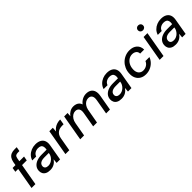

<svg xmlns="http://www.w3.org/2000/svg" viewBox="319 -2113 3514 3514"><g transform="rotate(-45 2076.0 -356.5)"><path d="M51 0 151 -572Q161 -624 184.5 -657Q208 -690 244.5 -705Q281 -720 330 -720H387L372 -635H330Q294 -635 276 -620.5Q258 -606 251 -570L151 0ZM51 -419 65 -504H361L346 -419Z M526 12Q469 12 433 -7Q397 -26 381 -58Q365 -90 367 -128Q369 -181 400 -220Q431 -259 485.5 -280Q540 -301 612 -301H742Q750 -345 742.5 -374.5Q735 -404 712 -418Q689 -432 650 -432Q605 -432 569 -410.5Q533 -389 518 -347H417Q433 -400 469.5 -437.5Q506 -475 556.5 -495.5Q607 -516 664 -516Q733 -516 777 -491Q821 -466 838 -420.5Q855 -375 844 -312L790 0H700L708 -85Q694 -65 676 -47Q658 -29 635 -15.5Q612 -2 585 5Q558 12 526 12ZM558 -69Q590 -69 619.5 -82Q649 -95 672 -117.5Q695 -140 709.5 -168Q724 -196 727 -227L728 -230H609Q568 -230 537.5 -219Q507 -208 491 -187.5Q475 -167 474 -139Q473 -106 495 -87.5Q517 -69 558 -69Z M928 0 1016 -504H1106L1099 -413Q1122 -446 1153 -468.5Q1184 -491 1223.5 -503.5Q1263 -516 1308 -516L1290 -410H1255Q1222 -410 1193 -403Q1164 -396 1140 -378.5Q1116 -361 1098.5 -333Q1081 -305 1074 -262L1028 0Z M1311 0 1399 -504H1488L1482 -427Q1512 -468 1554.5 -492Q1597 -516 1646 -516Q1683 -516 1713 -505Q1743 -494 1763.5 -473Q1784 -452 1794 -420Q1827 -465 1875.5 -490.5Q1924 -516 1976 -516Q2035 -516 2074.5 -491.5Q2114 -467 2130 -418.5Q2146 -370 2133 -298L2081 0H1981L2031 -288Q2044 -358 2021 -394Q1998 -430 1946 -430Q1913 -430 1883 -413.5Q1853 -397 1830 -364.5Q1807 -332 1796 -285L1745 0H1646L1696 -288Q1709 -358 1686 -394Q1663 -430 1611 -430Q1577 -430 1545.5 -411Q1514 -392 1490.5 -356Q1467 -320 1458 -268L1411 0Z M2373 12Q2316 12 2280 -7Q2244 -26 2228 -58Q2212 -90 2214 -128Q2216 -181 2247 -220Q2278 -259 2332.5 -280Q2387 -301 2459 -301H2589Q2597 -345 2589.5 -374.5Q2582 -404 2559 -418Q2536 -432 2497 -432Q2452 -432 2416 -410.5Q2380 -389 2365 -347H2264Q2280 -400 2316.5 -437.5Q2353 -475 2403.5 -495.5Q2454 -516 2511 -516Q2580 -516 2624 -491Q2668 -466 2685 -420.5Q2702 -375 2691 -312L2637 0H2547L2555 -85Q2541 -65 2523 -47Q2505 -29 2482 -15.5Q2459 -2 2432 5Q2405 12 2373 12ZM2405 -69Q2437 -69 2466.5 -82Q2496 -95 2519 -117.5Q2542 -140 2556.5 -168Q2571 -196 2574 -227L2575 -230H2456Q2415 -230 2384.5 -219Q2354 -208 2338 -187.5Q2322 -167 2321 -139Q2320 -106 2342 -87.5Q2364 -69 2405 -69Z M3006 12Q2940 12 2891.5 -16.5Q2843 -45 2818 -96.5Q2793 -148 2797 -215Q2799 -280 2823.5 -335Q2848 -390 2889 -430.5Q2930 -471 2983.5 -493.5Q3037 -516 3098 -516Q3190 -516 3244.5 -467Q3299 -418 3300 -334H3196Q3195 -381 3163 -405.5Q3131 -430 3083 -430Q3034 -430 2993.5 -403.5Q2953 -377 2928 -331Q2903 -285 2900 -223Q2898 -188 2906 -159.5Q2914 -131 2930.5 -112Q2947 -93 2969.5 -83Q2992 -73 3020 -73Q3052 -73 3081 -84Q3110 -95 3133 -116.5Q3156 -138 3168 -169H3271Q3252 -116 3212.5 -75Q3173 -34 3120 -11Q3067 12 3006 12Z M3367 0 3455 -504H3555L3467 0ZM3534 -598Q3505 -598 3486.5 -616Q3468 -634 3468 -662Q3468 -689 3486.5 -707Q3505 -725 3534 -725Q3562 -725 3581 -707.5Q3600 -690 3600 -662Q3600 -634 3580.5 -616Q3561 -598 3534 -598Z M3775 12Q3718 12 3682 -7Q3646 -26 3630 -58Q3614 -90 3616 -128Q3618 -181 3649 -220Q3680 -259 3734.5 -280Q3789 -301 3861 -301H3991Q3999 -345 3991.5 -374.5Q3984 -404 3961 -418Q3938 -432 3899 -432Q3854 -432 3818 -410.5Q3782 -389 3767 -347H3666Q3682 -400 3718.5 -437.5Q3755 -475 3805.5 -495.5Q3856 -516 3913 -516Q3982 -516 4026 -491Q4070 -466 4087 -420.5Q4104 -375 4093 -312L4039 0H3949L3957 -85Q3943 -65 3925 -47Q3907 -29 3884 -15.5Q3861 -2 3834 5Q3807 12 3775 12ZM3807 -69Q3839 -69 3868.5 -82Q3898 -95 3921 -117.5Q3944 -140 3958.5 -168Q3973 -196 3976 -227L3977 -230H3858Q3817 -230 3786.5 -219Q3756 -208 3740 -187.5Q3724 -167 3723 -139Q3722 -106 3744 -87.5Q3766 -69 3807 -69Z"/></g></svg>

Font: DM Sans Medium
Style: Italic
Weight: 500
Italic angle: -10°
Designer: Colophon Foundry, Jonny Pinhorn
Foundry: Colophon Foundry
Version: Version 4.004;gftools[0.9.30]